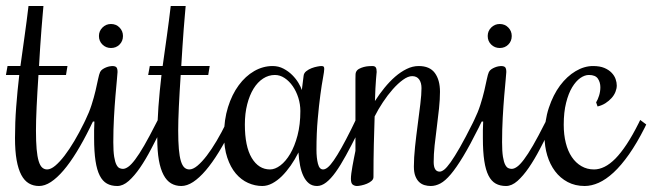

<svg xmlns="http://www.w3.org/2000/svg" viewBox="-52 -620 2174 640"><path d="M-2 -160.2Q-2 -211.9 2 -264.2Q5.9 -316.4 12.2 -370.1H-32.2L-26.9 -399.9H16.1Q22.9 -449.7 30 -499.8Q37.1 -549.8 43 -600.1H92.8Q91.8 -589.4 90.1 -569.1Q88.4 -548.8 86.2 -522.2Q84 -495.6 82 -464.1Q80.1 -432.6 78.1 -399.9H172.9L168 -370.1H76.2Q74.2 -342.3 72.8 -315.4Q71.3 -288.6 70.1 -264.4Q68.8 -240.2 68.4 -220Q67.9 -199.7 67.9 -185.1Q67.9 -147.9 70.1 -123Q72.3 -98.1 76.9 -83Q81.5 -67.9 88.6 -61.5Q95.7 -55.2 105 -55.2Q117.2 -55.2 132.1 -67.6Q147 -80.1 163.1 -101.1Q179.2 -122.1 195.8 -150.1Q212.4 -178.2 228 -210L232.9 -220.2L252.9 -205.1L248 -194.8Q225.6 -149.4 203.4 -113.3Q181.2 -77.1 159.7 -52Q138.2 -26.9 117.7 -13.4Q97.2 0 78.1 0Q59.1 0 44.2 -8.8Q29.3 -17.6 19 -36.9Q8.8 -56.2 3.4 -86.4Q-2 -116.7 -2 -160.2Z M257.8 -214.8 252.9 -205.1 248 -194.8 228 -210 232.9 -220.2Q245.1 -245.1 253.2 -270.3Q261.2 -295.4 266.4 -317.4Q271.5 -339.4 274.9 -356Q278.3 -372.6 281.7 -379.9Q284.7 -385.7 290.3 -389.4Q295.9 -393.1 302 -395.5Q308.1 -397.9 313.7 -398.9Q319.3 -399.9 321.8 -399.9Q332.5 -399.9 336.2 -395.5Q339.8 -391.1 339.8 -379.9Q339.8 -374.5 337.6 -353.3Q335.4 -332 332.8 -300Q330.1 -268.1 327.9 -228.3Q325.7 -188.5 325.7 -146Q325.7 -115.2 328.6 -97.4Q331.5 -79.6 336.2 -70.8Q340.8 -62 346.4 -59.6Q352.1 -57.1 357.9 -57.1Q365.7 -57.1 375.5 -64Q385.3 -70.8 398.4 -88.1Q411.6 -105.5 428.7 -135Q445.8 -164.6 468.8 -210L474.1 -220.2L494.1 -205.1L488.8 -194.8Q470.2 -158.7 451.9 -123.5Q433.6 -88.4 414.8 -61Q396 -33.7 377 -16.8Q357.9 0 338.9 0Q318.8 0 304.4 -8.1Q290 -16.1 280.5 -34.7Q271 -53.2 266.4 -83.7Q261.7 -114.3 261.7 -159.2Q261.7 -171.9 261.7 -185.8Q261.7 -199.7 262.7 -214.8ZM357.9 -500Q357.9 -482.9 346.4 -471.4Q335 -460 317.9 -460Q301.3 -460 289.6 -471.4Q277.8 -482.9 277.8 -500Q277.8 -516.6 289.6 -528.3Q301.3 -540 317.9 -540Q335 -540 346.4 -528.3Q357.9 -516.6 357.9 -500Z M472.2 -160.2Q472.2 -211.9 476.1 -264.2Q480 -316.4 486.3 -370.1H441.9L447.3 -399.9H490.2Q497.1 -449.7 504.2 -499.8Q511.2 -549.8 517.1 -600.1H566.9Q565.9 -589.4 564.2 -569.1Q562.5 -548.8 560.3 -522.2Q558.1 -495.6 556.2 -464.1Q554.2 -432.6 552.2 -399.9H647L642.1 -370.1H550.3Q548.3 -342.3 546.9 -315.4Q545.4 -288.6 544.2 -264.4Q543 -240.2 542.5 -220Q542 -199.7 542 -185.1Q542 -147.9 544.2 -123Q546.4 -98.1 551 -83Q555.7 -67.9 562.7 -61.5Q569.8 -55.2 579.1 -55.2Q591.3 -55.2 606.2 -67.6Q621.1 -80.1 637.2 -101.1Q653.3 -122.1 669.9 -150.1Q686.5 -178.2 702.1 -210L707 -220.2L727.1 -205.1L722.2 -194.8Q699.7 -149.4 677.5 -113.3Q655.3 -77.1 633.8 -52Q612.3 -26.9 591.8 -13.4Q571.3 0 552.2 0Q533.2 0 518.3 -8.8Q503.4 -17.6 493.2 -36.9Q482.9 -56.2 477.5 -86.4Q472.2 -116.7 472.2 -160.2Z M1002.9 -121.1Q1002.9 -93.3 1007.8 -74.2Q1012.7 -55.2 1024.9 -55.2Q1032.2 -55.2 1040.8 -62.3Q1049.3 -69.3 1060.5 -85.4Q1071.8 -101.6 1086.2 -127.2Q1100.6 -152.8 1119.1 -189.9L1133.8 -220.2L1153.8 -205.1L1139.2 -174.8Q1118.7 -133.8 1100.8 -101.3Q1083 -68.8 1066.9 -46.4Q1050.8 -23.9 1035.4 -12Q1020 0 1004.9 0Q988.8 0 977.8 -8.8Q966.8 -17.6 959.5 -33Q952.1 -48.3 948.2 -68.6Q944.3 -88.9 942.9 -111.8Q931.2 -88.4 917 -68.1Q902.8 -47.9 887.5 -32.7Q872.1 -17.6 855.5 -8.8Q838.9 0 822.3 0Q797.9 0 774.9 -10.3Q752 -20.5 734.1 -41.5Q716.3 -62.5 705.6 -94.5Q694.8 -126.5 694.8 -169.9Q694.8 -220.7 708 -262.9Q721.2 -305.2 743.7 -335.7Q766.1 -366.2 795.4 -383.1Q824.7 -399.9 856.9 -399.9Q876.5 -399.9 893.1 -391.1Q909.7 -382.3 922.1 -369.9Q934.6 -357.4 942.9 -343.5Q951.2 -329.6 954.1 -319.8L960 -367.2Q960.9 -376.5 969 -382.8Q977.1 -389.2 986.8 -392.8Q996.6 -396.5 1005.9 -398.2Q1015.1 -399.9 1019 -399.9Q1024.9 -399.9 1026.9 -397.9Q1028.8 -396 1028.8 -390.1Q1028.8 -382.8 1024.7 -360.6Q1020.5 -338.4 1015.9 -304Q1011.2 -269.5 1007.1 -223.1Q1002.9 -176.8 1002.9 -121.1ZM949.2 -250Q949.2 -272.5 942.4 -294.2Q935.5 -315.9 923.8 -332.8Q912.1 -349.6 896.7 -359.9Q881.3 -370.1 864.3 -370.1Q843.3 -370.1 825 -358.2Q806.6 -346.2 793.2 -324.5Q779.8 -302.7 772 -272.2Q764.2 -241.7 764.2 -205.1Q764.2 -131.8 787.1 -93.5Q810.1 -55.2 848.1 -55.2Q864.7 -55.2 882.6 -68.6Q900.4 -82 915.3 -107.2Q930.2 -132.3 939.7 -168.5Q949.2 -204.6 949.2 -250Z M1321.8 -366.2Q1308.1 -366.2 1291.3 -354Q1274.4 -341.8 1257.3 -322.5Q1240.2 -303.2 1224.4 -279.3Q1208.5 -255.4 1196.8 -231.9Q1195.3 -189 1194.1 -138.2Q1192.9 -87.4 1192.9 -29.8Q1192.9 -22.5 1186.3 -16.8Q1179.7 -11.2 1170.9 -7.6Q1162.1 -3.9 1152.8 -2Q1143.6 0 1137.7 0Q1130.4 0 1124 -4.4Q1117.7 -8.8 1117.7 -23.9Q1117.7 -31.2 1119.1 -42.2Q1120.6 -53.2 1122.8 -65.9Q1125 -78.6 1127.7 -92Q1130.4 -105.5 1132.8 -117.2V-356Q1132.8 -365.7 1133.1 -371.3Q1133.3 -377 1134.8 -379.9Q1137.7 -386.7 1145 -390.6Q1152.3 -394.5 1160.6 -396.7Q1168.9 -398.9 1176.8 -399.4Q1184.6 -399.9 1189 -399.9Q1197.3 -399.9 1200.4 -395.5Q1203.6 -391.1 1203.6 -379.9Q1203.6 -381.3 1201.4 -356Q1199.2 -330.6 1197.8 -283.2Q1212.4 -306.2 1229.5 -327.1Q1246.6 -348.1 1265.1 -364.3Q1283.7 -380.4 1303.5 -390.1Q1323.2 -399.9 1343.8 -399.9Q1380.4 -399.9 1397.5 -376.7Q1414.6 -353.5 1414.6 -314Q1414.6 -289.1 1411.4 -258.5Q1408.2 -228 1404.1 -196.5Q1399.9 -165 1396.7 -135Q1393.6 -105 1393.6 -80.1Q1393.6 -47.9 1413.6 -47.9Q1419.9 -47.9 1428.5 -54.4Q1437 -61 1450 -79.1Q1462.9 -97.2 1481 -128.7Q1499 -160.2 1523.9 -210L1528.8 -220.2L1548.8 -205.1L1543.9 -194.8Q1514.6 -136.2 1491.9 -98.6Q1469.2 -61 1450.7 -39.1Q1432.1 -17.1 1416 -8.5Q1399.9 0 1383.8 0Q1373.5 0 1363.3 -2.9Q1353 -5.9 1345.2 -13.2Q1337.4 -20.5 1332.5 -33Q1327.6 -45.4 1327.6 -64.9Q1327.6 -94.2 1331.5 -130.9Q1335.4 -167.5 1340.3 -204.1Q1345.2 -240.7 1349.1 -273.2Q1353 -305.7 1353 -326.2Q1353 -344.2 1345.2 -355.2Q1337.4 -366.2 1321.8 -366.2Z M1553.7 -214.8 1548.8 -205.1 1543.9 -194.8 1523.9 -210 1528.8 -220.2Q1541 -245.1 1549.1 -270.3Q1557.1 -295.4 1562.3 -317.4Q1567.4 -339.4 1570.8 -356Q1574.2 -372.6 1577.6 -379.9Q1580.6 -385.7 1586.2 -389.4Q1591.8 -393.1 1597.9 -395.5Q1604 -397.9 1609.6 -398.9Q1615.2 -399.9 1617.7 -399.9Q1628.4 -399.9 1632.1 -395.5Q1635.7 -391.1 1635.7 -379.9Q1635.7 -374.5 1633.5 -353.3Q1631.3 -332 1628.7 -300Q1626 -268.1 1623.8 -228.3Q1621.6 -188.5 1621.6 -146Q1621.6 -115.2 1624.5 -97.4Q1627.4 -79.6 1632.1 -70.8Q1636.7 -62 1642.3 -59.6Q1647.9 -57.1 1653.8 -57.1Q1661.6 -57.1 1671.4 -64Q1681.2 -70.8 1694.3 -88.1Q1707.5 -105.5 1724.6 -135Q1741.7 -164.6 1764.6 -210L1770 -220.2L1790 -205.1L1784.7 -194.8Q1766.1 -158.7 1747.8 -123.5Q1729.5 -88.4 1710.7 -61Q1691.9 -33.7 1672.9 -16.8Q1653.8 0 1634.8 0Q1614.7 0 1600.3 -8.1Q1585.9 -16.1 1576.4 -34.7Q1566.9 -53.2 1562.3 -83.7Q1557.6 -114.3 1557.6 -159.2Q1557.6 -171.9 1557.6 -185.8Q1557.6 -199.7 1558.6 -214.8ZM1653.8 -500Q1653.8 -482.9 1642.3 -471.4Q1630.9 -460 1613.8 -460Q1597.2 -460 1585.4 -471.4Q1573.7 -482.9 1573.7 -500Q1573.7 -516.6 1585.4 -528.3Q1597.2 -540 1613.8 -540Q1630.9 -540 1642.3 -528.3Q1653.8 -516.6 1653.8 -500Z M1935.1 -278.8Q1940.9 -288.1 1945.1 -301.8Q1949.2 -315.4 1949.2 -329.1Q1949.2 -345.7 1940.9 -357.9Q1932.6 -370.1 1911.1 -370.1Q1897 -370.1 1882.3 -359.9Q1867.7 -349.6 1855.2 -329.1Q1842.8 -308.6 1835 -277.3Q1827.1 -246.1 1827.1 -204.1Q1827.1 -170.9 1834 -143.6Q1840.8 -116.2 1854 -96.7Q1867.2 -77.1 1886 -66.2Q1904.8 -55.2 1928.2 -55.2Q1945.3 -55.2 1963.1 -64Q1981 -72.8 1999.3 -91.3Q2017.6 -109.9 2037.1 -139.4Q2056.6 -168.9 2077.1 -210L2082 -220.2L2102.1 -205.1L2097.2 -194.8Q2070.8 -142.6 2044.7 -105.5Q2018.6 -68.4 1993.2 -44.9Q1967.8 -21.5 1943.6 -10.7Q1919.4 0 1897 0Q1865.2 0 1840.3 -13.2Q1815.4 -26.4 1798.3 -49.1Q1781.2 -71.8 1772.2 -101.8Q1763.2 -131.8 1763.2 -165Q1763.2 -217.8 1777.6 -261Q1792 -304.2 1814.9 -335Q1837.9 -365.7 1866.7 -382.8Q1895.5 -399.9 1924.8 -399.9Q1947.3 -399.9 1962.4 -393.6Q1977.5 -387.2 1986.8 -377.4Q1996.1 -367.7 2000 -356.4Q2003.9 -345.2 2003.9 -335Q2003.9 -324.7 1999.5 -313.7Q1995.1 -302.7 1986.6 -293.2Q1978 -283.7 1966.3 -276.1Q1954.6 -268.6 1939.9 -265.1Z"/></svg>

Font: Rochester
Style: Regular
Weight: 400
Version: Version 1.006